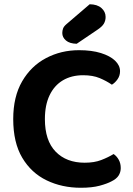

<svg xmlns="http://www.w3.org/2000/svg" viewBox="-20 -857 617 893"><path d="M538.3 -525.8Q538.3 -504.9 526.8 -488.5Q515.3 -472 500.4 -463.1Q475.4 -480.4 443.5 -493.8Q411.6 -507.1 366.9 -507.1Q312.5 -507.1 272.5 -483.4Q232.6 -459.7 210.7 -414.1Q188.8 -368.5 188.8 -303Q188.8 -203.1 238.8 -151.7Q288.7 -100.2 373.8 -100.2Q418.6 -100.2 450.6 -112.6Q482.7 -124.9 508.4 -140.6Q523 -130.7 532.3 -113.9Q541.6 -97.2 541.6 -75.2Q541.6 -56.7 531.9 -40.9Q522.1 -25.1 498.5 -13.5Q478.8 -2.8 443.4 6.8Q408 16.3 355.9 16.3Q268.3 16.3 196.9 -18.2Q125.4 -52.7 83.4 -123.4Q41.5 -194 41.5 -303Q41.5 -407.3 83 -478.7Q124.4 -550 194.2 -586.8Q264 -623.6 347.7 -623.6Q406.6 -623.6 449.3 -610.3Q491.9 -597 515.1 -574.9Q538.3 -552.7 538.3 -525.8ZM289.6 -745.1 397.1 -837.2Q432.3 -836.8 451.7 -819.7Q471.2 -802.6 471.2 -778.1Q471.2 -760.8 463 -746.8Q454.9 -732.9 431.6 -717.6L336.7 -653.4Q303.9 -654.1 286.8 -668.7Q269.7 -683.3 269.7 -703.2Q269.7 -714.6 273.4 -724.5Q277 -734.5 289.6 -745.1Z"/></svg>

Font: Baloo Tammudu 2
Style: Regular
Weight: 400
Designer: Maithili Shingre, Omkar Shende and Ek Type
Foundry: Ek Type
Version: Version 1.700